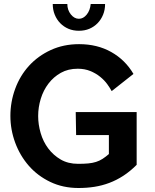

<svg xmlns="http://www.w3.org/2000/svg" viewBox="-20 -936 774 961"><path d="M373 5Q295 5 231.5 -25.5Q168 -56 124 -106.5Q80 -157 56 -222Q32 -287 32 -356Q32 -426 56 -491.5Q80 -557 125 -606.5Q170 -656 234 -685.5Q298 -715 376 -715Q467 -715 537 -675.5Q607 -636 648 -566L539 -480Q531 -495 517 -514.5Q503 -534 481.5 -551.5Q460 -569 432 -580.5Q404 -592 369 -592Q321 -592 284.5 -571.5Q248 -551 222.5 -517.5Q197 -484 184 -441.5Q171 -399 171 -355Q171 -313 183.5 -270Q196 -227 221.5 -193Q247 -159 284 -137.5Q321 -116 371 -116Q400 -116 421.5 -118Q443 -120 460.5 -125.5Q478 -131 493.5 -141Q509 -151 525 -165V-260H361L359 -375H664V-111Q631 -78 597 -56Q563 -34 527 -20.5Q491 -7 453 -1Q415 5 373 5ZM375 -842Q397 -842 414 -863Q431 -884 434 -916H506Q506 -887 496 -862.5Q486 -838 468.5 -820Q451 -802 427.5 -792Q404 -782 375 -782Q346 -782 322.5 -792Q299 -802 281.5 -820Q264 -838 254 -862.5Q244 -887 244 -916H317Q317 -886 334.5 -864Q352 -842 375 -842Z"/></svg>

Font: Rising Sun
Style: Bold
Weight: 700
Designer: Matt McInerney, Pablo Impallari, Rodrigo Fuenzalida (Raleway font), Stephen Hutchings (Greek), Cristiano Sobral (main ch
Foundry: The Rising Sun Project Authors
Version: Version 4.327; ttfautohint (v1.8.4.7-5d5b-dirty)